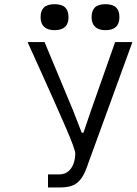

<svg xmlns="http://www.w3.org/2000/svg" viewBox="-20 -766 640 894"><path d="M203.5 46H256Q282 46 298.8 31.2Q315.5 16.5 323 -5.8Q330.5 -28 330.5 -51.5Q330.5 -70.5 283.8 -178.2Q237 -286 153.5 -470.5L108.5 -570H187.5L319.5 -253.5L360.5 -148H368.5L405 -255L516 -570H596.5L384 13.5Q370.5 51 353.5 71.2Q336.5 91.5 313.8 99.2Q291 107 256 107H203.5ZM169 -686Q169 -716 184.5 -731.2Q200 -746.5 234 -746.5Q268 -746.5 283.5 -731.2Q299 -716 299 -686Q299 -625.5 234 -625.5Q202 -625.5 185.5 -641Q169 -656.5 169 -686ZM406.5 -686Q406.5 -716 421.8 -731.2Q437 -746.5 471 -746.5Q505 -746.5 520.5 -731.2Q536 -716 536 -686Q536 -625.5 471 -625.5Q439.5 -625.5 423 -641Q406.5 -656.5 406.5 -686Z"/></svg>

Font: JuliaMono Light
Style: Regular
Weight: 300
Monospace: yes
Designer: cormullion
Foundry: corm
Version: Version 0.054; ttfautohint (v1.8.4)